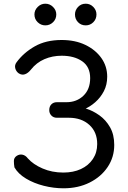

<svg xmlns="http://www.w3.org/2000/svg" viewBox="-20 -1007 694 1037"><path d="M323 10Q270 10 216.5 -3.5Q163 -17 120.5 -42.5Q78 -68 58 -103Q55 -120 55 -137.5Q55 -155 70 -165Q85 -175 101.5 -171.5Q118 -168 130 -152Q159 -119 210 -97Q261 -75 322 -75Q376 -75 417 -94Q458 -113 481.5 -148Q505 -183 505 -229Q505 -294 462.5 -332.5Q420 -371 352 -371H287Q269 -371 257.5 -383Q246 -395 246 -412Q246 -432 257.5 -443.5Q269 -455 287 -455H339Q394 -455 430.5 -490Q467 -525 467 -585Q467 -646 424 -676Q381 -706 313 -706Q263 -706 220 -687.5Q177 -669 147 -631Q132 -612 115 -606Q98 -600 81 -611Q67 -621 62.5 -638Q58 -655 69 -670Q107 -722 167.5 -756.5Q228 -791 313 -791Q386 -791 441 -764.5Q496 -738 527.5 -693.5Q559 -649 559 -593Q559 -549 541 -514.5Q523 -480 494.5 -455Q466 -430 434.5 -417Q403 -404 376 -404V-433Q407 -432 444.5 -420.5Q482 -409 517 -384Q552 -359 574.5 -319.5Q597 -280 597 -224Q597 -158 561.5 -105Q526 -52 464 -21Q402 10 323 10ZM225 -870Q201 -870 183.5 -887Q166 -904 166 -929Q166 -952 183.5 -969.5Q201 -987 225 -987Q249 -987 266.5 -969.5Q284 -952 284 -929Q284 -904 266.5 -887Q249 -870 225 -870ZM443 -870Q418 -870 401.5 -887Q385 -904 385 -929Q385 -952 401.5 -969.5Q418 -987 443 -987Q467 -987 484 -969.5Q501 -952 501 -929Q501 -904 484 -887Q467 -870 443 -870Z"/></svg>

Font: Comfortaa SemiBold
Style: Regular
Weight: 600
Designer: Johan Aakerlund
Foundry: Johan Aakerlund
Version: Version 3.104; ttfautohint (v1.8.1.43-b0c9)